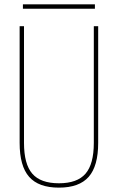

<svg xmlns="http://www.w3.org/2000/svg" viewBox="-20 -850 540 880"><path d="M250 10Q157 10 113.5 -39.5Q70 -89 70 -195V-730H90V-195Q90 -98 128 -54Q166 -10 250 -10Q334 -10 372 -54Q410 -98 410 -195V-730H430V-195Q430 -89 386.5 -39.5Q343 10 250 10ZM85 -810V-830H415V-810Z"/></svg>

Font: M PLUS 1 Code Thin
Style: Regular
Weight: 250
Designer: Coji Morishita
Foundry: UNDERFOREST DESIGN
Version: Version 1.002